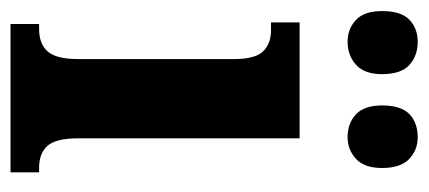

<svg xmlns="http://www.w3.org/2000/svg" viewBox="-252 -556 795 356"><g transform="rotate(90 145.0 -377.5)"><path d="M-13 -689Q-13 -724 3 -739.5Q19 -755 44 -755Q70 -755 87 -739.5Q104 -724 104 -689Q104 -656 86.5 -640.5Q69 -625 44 -625Q20 -625 3.5 -640.5Q-13 -656 -13 -689ZM162 -689Q162 -724 178 -739.5Q194 -755 221 -755Q245 -755 261.5 -739Q278 -723 278 -689Q278 -656 261 -640.5Q244 -625 221 -625Q195 -625 178.5 -640.5Q162 -656 162 -689ZM11 -53H20Q48 -53 62 -69Q76 -85 76 -125V-415Q76 -453 62 -468Q48 -483 22 -483H8V-536H223V-125Q223 -84 237 -68.5Q251 -53 277 -53H286V0H11Z"/></g></svg>

Font: Noto Serif CondExtraBold
Style: Regular
Weight: 800
Width: 3
Designer: Monotype Design Team
Foundry: Monotype Imaging Inc.
Version: Version 1.001